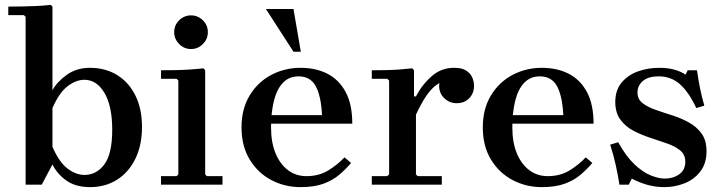

<svg xmlns="http://www.w3.org/2000/svg" viewBox="-20 -757 2959 787"><path d="M349 -479Q412 -479 460 -449.5Q508 -420 535 -365.5Q562 -311 562 -237Q562 -162 535 -106.5Q508 -51 460 -20.5Q412 10 349 10Q290 10 252 -17Q214 -44 195 -83L151 0H85V-688L78 -695H14V-730Q40 -730 71 -730.5Q102 -731 132 -732.5Q162 -734 188 -737L195 -730V-387Q214 -422 254 -450.5Q294 -479 349 -479ZM326 -40Q376 -40 408 -83.5Q440 -127 440 -225Q440 -323 408 -376.5Q376 -430 326 -430Q292 -430 257.5 -404Q223 -378 195 -314V-155Q223 -91 257.5 -65.5Q292 -40 326 -40Z M640 0V-35H704L711 -42V-427L704 -434H640V-469Q666 -469 696.5 -469.5Q727 -470 757.5 -472Q788 -474 814 -477L821 -469V-42L828 -35H892V0ZM763 -556Q735 -556 714.5 -576.5Q694 -597 694 -625Q694 -654 714.5 -674Q735 -694 763 -694Q791 -694 811.5 -674Q832 -654 832 -625Q832 -597 811.5 -576.5Q791 -556 763 -556Z M1236 -35Q1288 -35 1326.5 -59Q1365 -83 1392 -112L1419 -89Q1398 -64 1371 -41Q1344 -18 1306 -4Q1268 10 1212 10Q1147 10 1092 -19Q1037 -48 1003.5 -103Q970 -158 970 -235Q970 -311 1003.5 -366Q1037 -421 1092 -450Q1147 -479 1212 -479Q1275 -479 1322.5 -454.5Q1370 -430 1397 -379.5Q1424 -329 1424 -250H1071V-285H1300Q1296 -364 1274 -404Q1252 -444 1204 -444Q1165 -444 1140 -418Q1115 -392 1103 -344.5Q1091 -297 1091 -235Q1091 -173 1109.5 -128.5Q1128 -84 1160.5 -59.5Q1193 -35 1236 -35ZM1183 -545 1070 -720H1183L1213 -545Z M1685 -362Q1710 -410 1750 -445Q1790 -480 1844 -479Q1872 -479 1889.5 -468.5Q1907 -458 1915 -441Q1923 -424 1923 -405Q1923 -375 1903.5 -354.5Q1884 -334 1852 -334Q1822 -334 1801 -354.5Q1780 -375 1780 -405Q1780 -419 1787.5 -434Q1795 -449 1802 -456L1801 -425Q1782 -419 1764.5 -405.5Q1747 -392 1728 -365Q1709 -338 1685 -287ZM1685 -42 1692 -35H1791V0H1504V-35H1567L1575 -42V-427L1567 -434H1504V-469Q1530 -469 1558.5 -469.5Q1587 -470 1615.5 -472Q1644 -474 1670 -477L1677 -469V-362H1685Z M2225 -35Q2277 -35 2315.5 -59Q2354 -83 2381 -112L2408 -89Q2387 -64 2360 -41Q2333 -18 2295 -4Q2257 10 2201 10Q2136 10 2081 -19Q2026 -48 1992.5 -103Q1959 -158 1959 -235Q1959 -311 1992.5 -366Q2026 -421 2081 -450Q2136 -479 2201 -479Q2264 -479 2311.5 -454.5Q2359 -430 2386 -379.5Q2413 -329 2413 -250H2060V-285H2289Q2285 -364 2263 -404Q2241 -444 2193 -444Q2154 -444 2129 -418Q2104 -392 2092 -344.5Q2080 -297 2080 -235Q2080 -173 2098.5 -128.5Q2117 -84 2149.5 -59.5Q2182 -35 2225 -35Z M2593 -378Q2593 -351 2613 -335Q2633 -319 2665.5 -307.5Q2698 -296 2734.5 -284.5Q2771 -273 2803 -255.5Q2835 -238 2855.5 -210Q2876 -182 2876 -137Q2876 -87 2850.5 -54Q2825 -21 2785.5 -5.5Q2746 10 2704 10Q2664 10 2629.5 -0.5Q2595 -11 2570 -25L2557 0H2519Q2513 -39 2503.5 -82Q2494 -125 2481 -164L2514 -174Q2546 -116 2580.5 -83.5Q2615 -51 2647.5 -38Q2680 -25 2705 -25Q2739 -25 2764 -42.5Q2789 -60 2789 -94Q2789 -123 2768.5 -140Q2748 -157 2715.5 -168.5Q2683 -180 2646 -192Q2609 -204 2576.5 -221Q2544 -238 2523 -266.5Q2502 -295 2502 -339Q2502 -387 2527.5 -418Q2553 -449 2594 -464Q2635 -479 2682 -479Q2719 -479 2746 -471Q2773 -463 2790 -451L2799 -469H2837Q2842 -432 2849.5 -395Q2857 -358 2867 -324L2834 -314Q2805 -377 2768.5 -410.5Q2732 -444 2680 -444Q2637 -444 2615 -425Q2593 -406 2593 -378Z"/></svg>

Font: Brygada 1918 SemiBold
Style: Regular
Weight: 600
Designer: Mateusz Machalski | Borys Kosmynka | Przemek Hoffer
Foundry: NIEPODLEGLA 2018
Version: Version 3.006